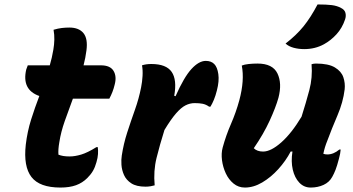

<svg xmlns="http://www.w3.org/2000/svg" viewBox="-20 -834 1590 864"><path d="M420 -172Q422 -158 421 -141Q420 -124 414 -104Q408 -82 398.5 -65.5Q389 -49 373 -33Q351 -11 322 -0.5Q293 10 252 10Q158 10 121.5 -37.5Q85 -85 96 -183Q103 -242 120 -296Q137 -350 157 -402Q77 -430 98 -521Q101 -531 105 -540H204Q209 -557 213 -574.5Q217 -592 220 -610Q224 -633 224.5 -655.5Q225 -678 221 -700Q241 -706 258 -708Q275 -710 292 -710Q335 -710 355.5 -685Q376 -660 369 -607Q365 -575 356 -540H434Q476 -540 491 -515Q506 -490 496 -453Q492 -436 486 -420.5Q480 -405 472 -390H308Q289 -339 271.5 -289.5Q254 -240 247 -194Q241 -160 243 -138Q253 -134 265 -132Q277 -130 294 -130Q317 -130 345.5 -138.5Q374 -147 414 -172Z M676 0Q670 2 658.5 4Q647 6 635 6Q594 6 571 -9Q548 -24 538 -46.5Q528 -69 526.5 -92.5Q525 -116 528 -134Q536 -187 552.5 -238Q569 -289 587 -339.5Q605 -390 615 -441Q620 -466 621.5 -492.5Q623 -519 619 -540Q637 -546 661 -546Q728 -546 752.5 -510.5Q777 -475 764 -403L770 -401Q808 -487 841.5 -523.5Q875 -560 906 -560Q930 -560 944 -546Q958 -532 962.5 -500.5Q967 -469 956 -427Q950 -403 942.5 -385Q935 -367 927 -354H921Q907 -364 892 -367Q877 -370 856 -370Q835 -370 815 -360Q795 -350 772 -323.5Q749 -297 720 -249Q699 -182 684.5 -123.5Q670 -65 676 0Z M1068 -539Q1080 -544 1099.5 -546Q1119 -548 1139 -548Q1207 -548 1228.5 -503.5Q1250 -459 1233 -394Q1221 -351 1193.5 -291Q1166 -231 1122 -167Q1137 -152 1164 -152Q1199 -152 1245.5 -193Q1292 -234 1337 -309Q1357 -372 1372 -428.5Q1387 -485 1382 -545Q1391 -548 1402 -548Q1458 -548 1487 -530.5Q1516 -513 1525 -486.5Q1534 -460 1531 -432Q1524 -374 1498.5 -314.5Q1473 -255 1453 -201Q1441 -172 1435 -142Q1443 -139 1453 -139Q1481 -139 1507 -161H1513Q1512 -144 1505 -119Q1497 -88 1490 -70Q1483 -52 1475 -38Q1462 -14 1436 -2Q1410 10 1378 10Q1348 10 1327 -12Q1306 -34 1297.5 -70.5Q1289 -107 1296 -152H1288Q1266 -110 1232.5 -73Q1199 -36 1160 -13Q1121 10 1082 10Q1053 10 1031 -8Q1009 -26 996 -54Q983 -82 979 -113Q975 -144 982 -170Q997 -225 1019.5 -276.5Q1042 -328 1057 -383Q1081 -473 1068 -539ZM1409 -814Q1449 -814 1473 -811Q1497 -808 1515 -798Q1531 -790 1534.5 -776Q1538 -762 1533 -747Q1520 -708 1494.5 -680Q1469 -652 1438 -635Q1398 -613 1349 -613Q1324 -613 1301.5 -619Q1279 -625 1265 -638Q1313 -675 1345.5 -715Q1378 -755 1409 -814Z"/></svg>

Font: Recursive Sn Csl St XBd
Style: Italic
Weight: 800
Italic angle: -15°
Version: Version 1.079;hotconv 1.0.112;makeotfexe 2.5.65598; ttfautoh